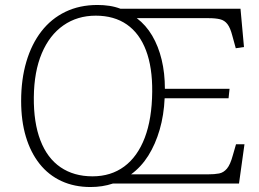

<svg xmlns="http://www.w3.org/2000/svg" viewBox="-20 -738 1043 772"><path d="M65 -332Q65 -419 86 -490Q107 -561 146.5 -612Q186 -663 243 -690.5Q300 -718 372 -718Q397 -718 420 -714.5Q443 -711 464 -703H947L961 -549L928 -544L914 -595Q906 -626 894.5 -641Q883 -656 865 -660.5Q847 -665 818 -665H530Q567 -637 592 -594.5Q617 -552 630 -498Q643 -444 643 -381H903L899 -343H642Q639 -275 622 -216.5Q605 -158 576.5 -112.5Q548 -67 507 -37H816Q843 -37 861 -40.5Q879 -44 892.5 -60Q906 -76 916 -113L929 -158H963L941 0H434Q413 7 390.5 10.5Q368 14 344 14Q279 14 227 -10Q175 -34 139 -79.5Q103 -125 84 -188.5Q65 -252 65 -332ZM116 -347Q115 -245 142.5 -173.5Q170 -102 223.5 -65.5Q277 -29 352 -29Q426 -29 479.5 -68.5Q533 -108 562 -184Q591 -260 592 -369Q593 -467 567 -535.5Q541 -604 490 -639.5Q439 -675 365 -675Q291 -675 235 -636Q179 -597 148 -523.5Q117 -450 116 -347Z"/></svg>

Font: Literata 18pt ExtraLight
Style: Italic
Weight: 250
Italic angle: -2°
Designer: Latin by Veronika Burian and Jose Scaglione. Greek by Irene Vlachou. Cyrillic by Vera Evstafieva
Foundry: TypeTogether
Version: Version 3.103;gftools[0.9.29]